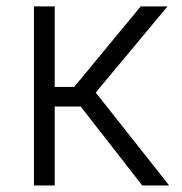

<svg xmlns="http://www.w3.org/2000/svg" viewBox="-20 -565 556 585"><path d="M83.5 0V-545.5H146.7V-300.1H206L408.7 -545.5H490.4L271.7 -283L495.4 0H413.4L225.9 -240.4H146.7V0Z"/></svg>

Font: Inter UI Light
Style: Regular
Weight: 300
Designer: Rasmus Andersson
Foundry: rsms
Version: 3.2;8d6f07862